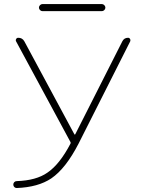

<svg xmlns="http://www.w3.org/2000/svg" viewBox="-20 -942 699 951"><path d="M190.4 -886.7Q183.6 -886.7 178.2 -892.1Q172.9 -897.5 172.9 -904.3Q172.9 -911.1 178.2 -916.5Q183.6 -921.9 190.4 -921.9H484.4Q491.2 -921.9 496.6 -916.5Q502 -911.1 502 -904.3Q502 -897.5 496.6 -892.1Q491.2 -886.7 484.4 -886.7ZM348.6 -276.4Q349.6 -275.4 350.6 -275.4Q351.6 -275.4 352.5 -276.4L585.9 -737.3Q594.7 -754.9 614.3 -754.9Q621.1 -754.9 624 -749Q626 -746.1 626 -743.2Q626 -740.2 625 -737.3L369.1 -230.5Q305.7 -107.4 234.4 -58.6Q168.9 -14.6 62.5 -10.7Q62.5 -10.7 62.5 -10.7Q55.7 -10.7 50.8 -15.6Q45.9 -20.5 45.9 -27.8Q45.9 -35.2 50.8 -40Q55.7 -44.9 62.5 -44.9Q159.2 -47.9 214.8 -86.9Q275.4 -127.9 329.1 -230.5Q331.1 -234.4 329.1 -238.3L59.6 -737.3Q56.6 -743.2 60.1 -749Q63.5 -754.9 70.3 -754.9Q90.8 -754.9 100.6 -737.3Z"/></svg>

Font: Gen Jyuu Gothic ExtraLight
Style: Regular
Weight: 100
Designer: [Source Han Sans]
Ryoko NISHIZUKA  (kana & ideographs); Paul D. Hunt (Latin, Greek & Cyrillic); Wenlong ZHANG  (bopomofo
Version: Version 1.002.20150607